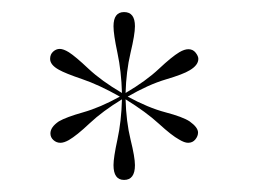

<svg xmlns="http://www.w3.org/2000/svg" viewBox="-20 -739 427 318"><path d="M185.5 -441Q168 -441 168 -465.5Q168 -478 174.5 -508Q181 -538 182 -574.5Q150 -555 128.5 -534.8Q107 -514.5 94 -507Q86 -502.5 80 -502.5Q73.5 -502.5 68.5 -507Q63.5 -511.5 63.5 -518Q63.5 -528.5 77.5 -538Q89.5 -545 117.8 -553Q146 -561 178.5 -579Q144 -598.5 116 -608Q88 -617.5 77.5 -623.5Q63 -631.5 63 -641.5Q63 -649 68 -653.5Q73 -658 79 -658Q85 -658 94 -652.5Q105 -645.5 126.5 -625.2Q148 -605 182 -585Q181 -621 174.5 -651.5Q168 -682 168 -695.5Q168 -719 185.5 -719Q203.5 -719 203.5 -695.5Q203.5 -682 196.2 -651.5Q189 -621 188 -585Q222 -605 243.2 -625Q264.5 -645 277 -652.5Q285.5 -657.5 292 -657.5Q299.5 -657.5 304 -651.8Q308.5 -646 308.5 -641.5Q308.5 -631 294 -622.5Q283.5 -616 254.8 -607.5Q226 -599 191.5 -579Q225.5 -560.5 254 -553Q282.5 -545.5 294 -538Q308 -528 308 -519.5Q308 -513.5 303.5 -508Q299 -502.5 291.5 -502.5Q285.5 -502.5 276.5 -508Q264.5 -514.5 243.2 -534Q222 -553.5 188 -574.5Q189 -537.5 196.2 -508Q203.5 -478.5 203.5 -465.5Q203.5 -441 185.5 -441Z"/></svg>

Font: Imbue 100pt ExtraLight
Style: Regular
Weight: 200
Designer: Tyler Finck
Foundry: Etcetera Type Company
Version: Version 1.102; ttfautohint (v1.8.3)